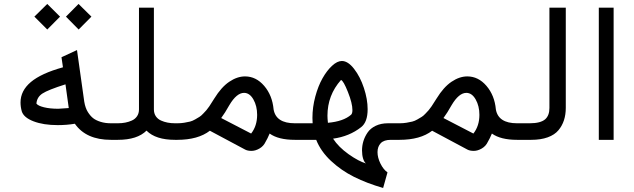

<svg xmlns="http://www.w3.org/2000/svg" viewBox="-20 -705 3197 968"><path d="M312.5 -621.1 376 -685.1 440.9 -621.1 376.5 -556.2ZM153.3 -621.1 218.3 -685.1 282.7 -621.1 218.3 -556.2ZM273.9 -156.7Q283.2 -156.7 326.7 -160.2L310.1 -279.8Q222.2 -252 194.1 -233.6Q166 -215.3 163.6 -182.6Q171.9 -171.4 201.9 -164.1Q231.9 -156.7 273.9 -156.7ZM83.5 -188.5Q83.5 -247.6 135.7 -291.5Q188 -335.4 297.4 -365.7L290 -416.5L368.2 -452.6L404.8 -192.4Q410.2 -160.2 423.1 -139.9Q436 -119.6 450 -108.9Q463.9 -98.1 487.1 -90.8Q510.3 -83.5 539.1 -83.5V0Q414.1 0 357.4 -81.1Q315.9 -74.2 271.5 -74.2Q198.7 -74.2 149.2 -93.3Q99.6 -112.3 89.8 -143.6Q83.5 -166 83.5 -188.5Z M539.1 -83.5H574.2Q614.3 -83.5 644.5 -97.2Q661.1 -104.5 670.9 -118.9Q680.7 -133.3 680.7 -153.3V-666.5H755.9V-153.3Q755.9 -133.3 765.6 -118.9Q775.4 -104.5 792 -97.2Q822.3 -83.5 862.3 -83.5H875V0H862.3Q765.1 0 719.2 -45.9V-46.9Q672.4 0 574.2 0H539.1Q522.9 0 510.3 -12.7Q497.6 -25.4 497.6 -41.5Q497.6 -57.6 510.3 -70.6Q522.9 -83.5 539.1 -83.5Z M1276.4 -126Q1276.4 -170.4 1257.6 -203.6Q1238.8 -236.8 1210.4 -236.8Q1172.9 -236.8 1136.2 -174.8Q1113.8 -134.8 1095.2 -109.9L1246.1 -31.7Q1276.4 -70.3 1276.4 -126ZM1035.2 -168.9Q1045.9 -184.6 1060.5 -208.5Q1095.7 -265.6 1135.7 -292.7Q1175.8 -319.8 1215.3 -319.8Q1271 -319.8 1312 -272Q1353 -224.1 1359.4 -153.3Q1371.6 -83.5 1466.3 -83.5H1495.1V0H1466.3Q1383.3 0 1339.4 -31.7Q1328.1 -4.9 1319.3 9.3Q1309.1 31.7 1288.3 43.7Q1267.6 55.7 1248 55.7Q1228.5 55.7 1216.3 49.3L1038.1 -45.9Q978.5 0 873.5 0Q858.4 0 845.7 -12.7Q833 -25.4 833 -41.7Q833 -58.1 845.2 -70.8Q857.4 -83.5 874.8 -83.5Q892.1 -83.5 908.7 -86.2Q925.3 -88.9 938 -92Q950.7 -95.2 963.9 -103Q977.1 -110.8 985.4 -115.7Q993.7 -120.6 1004.6 -132.3Q1015.6 -144 1020.5 -149.4Q1025.4 -154.8 1035.2 -168.9Z M1630.9 -121.6Q1630.9 -106.9 1633.3 -85.9Q1711.4 -92.8 1750 -126.5Q1756.8 -132.8 1756.8 -149.9Q1756.8 -184.1 1734.1 -241.2Q1711.4 -298.3 1699.2 -301.8Q1630.9 -225.1 1630.9 -121.6ZM1491.7 -83.5H1556.2Q1555.2 -92.8 1555.2 -110.8Q1555.2 -164.6 1569.6 -218Q1584 -271.5 1606 -310.3Q1627.9 -349.1 1654.1 -373.3Q1680.2 -397.5 1703.6 -397.5Q1734.4 -397.5 1765.1 -357.9Q1795.9 -318.4 1814.7 -261.5Q1833.5 -204.6 1833.5 -154.3Q1833.5 -89.4 1800.8 -64Q1741.2 -17.1 1659.2 -5.9Q1687 36.6 1737.3 72.3Q1787.6 107.9 1825.2 119.1Q1816.4 112.8 1810.8 95Q1805.2 77.1 1805.2 53.5Q1805.2 29.8 1812 7.1Q1818.8 -15.6 1833.3 -36.9Q1847.7 -58.1 1874.3 -70.8Q1900.9 -83.5 1936 -83.5H1995.1V0H1950.2Q1915.5 0 1899.4 17.1Q1883.3 34.2 1883.3 62Q1883.3 89.8 1898.2 119.9Q1913.1 149.9 1933.6 164.1L1911.6 242.7Q1830.1 219.2 1765.1 186.8Q1700.2 154.3 1648.7 106.2Q1597.2 58.1 1574.2 0H1491.7Q1477.1 -1 1465.3 -13.4Q1453.6 -25.9 1453.6 -41.5Q1453.6 -57.1 1465.3 -69.8Q1477.1 -82.5 1491.7 -83.5Z M2397 -126Q2397 -170.4 2378.2 -203.6Q2359.4 -236.8 2331.1 -236.8Q2293.5 -236.8 2256.8 -174.8Q2234.4 -134.8 2215.8 -109.9L2366.7 -31.7Q2397 -70.3 2397 -126ZM2155.8 -168.9Q2166.5 -184.6 2181.2 -208.5Q2216.3 -265.6 2256.3 -292.7Q2296.4 -319.8 2335.9 -319.8Q2391.6 -319.8 2432.6 -272Q2473.6 -224.1 2480 -153.3Q2492.2 -83.5 2586.9 -83.5H2615.7V0H2586.9Q2503.9 0 2460 -31.7Q2448.7 -4.9 2439.9 9.3Q2429.7 31.7 2408.9 43.7Q2388.2 55.7 2368.7 55.7Q2349.1 55.7 2336.9 49.3L2158.7 -45.9Q2099.1 0 1994.1 0Q1979 0 1966.3 -12.7Q1953.6 -25.4 1953.6 -41.7Q1953.6 -58.1 1965.8 -70.8Q1978 -83.5 1995.4 -83.5Q2012.7 -83.5 2029.3 -86.2Q2045.9 -88.9 2058.6 -92Q2071.3 -95.2 2084.5 -103Q2097.7 -110.8 2106 -115.7Q2114.3 -120.6 2125.2 -132.3Q2136.2 -144 2141.1 -149.4Q2146 -154.8 2155.8 -168.9Z M2614.7 -83.5H2650.9Q2705.1 -83.5 2728.5 -103.5Q2750 -122.6 2750 -160.6V-666.5H2832.5V-161.6Q2832.5 -92.3 2795.4 -48.3Q2776.4 -25.4 2741.5 -12.7Q2706.5 0 2658.2 0H2614.7Q2598.6 -1 2586.4 -13.2Q2574.2 -25.4 2574.2 -41.5Q2574.2 -57.6 2586.7 -70.6Q2599.1 -83.5 2614.7 -83.5Z M2999 0V-666.5H3073.7V0Z"/></svg>

Font: GanjNamehSans
Style: Regular
Weight: 400
Designer: Mohammad Saleh Souzanchi
Foundry: http://font-store.ir
Version: Version:0.0.4;RFB:1.2.5;Building:2016-12-11 09:43:53.670092